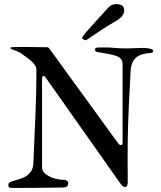

<svg xmlns="http://www.w3.org/2000/svg" viewBox="-20 -932 799 952"><path d="M188.5 -101.6Q188.5 -91.3 193.4 -83.5Q198.2 -75.7 205.1 -70.1Q211.9 -64.5 219.2 -60.5Q226.6 -56.6 231 -54.2Q235.4 -51.8 242.9 -49.3Q250.5 -46.9 259.3 -44.9Q268.1 -43 276.9 -41.7Q285.6 -40.5 292.5 -40.5Q296.4 -40.5 300.8 -40Q305.2 -39.6 309.1 -37.6Q313 -35.6 315.7 -32.5Q318.4 -29.3 318.4 -24.4Q318.4 -11.7 311 -7.1Q303.7 -2.4 294.9 -2.4Q231.9 -1.5 169.4 -0.7Q106.9 0 43 0Q33.2 0 27.3 -2Q21.5 -3.9 21.5 -15.1Q21.5 -22.9 27.1 -26.9Q32.7 -30.8 41.5 -33.7Q54.7 -38.1 72.3 -42.7Q89.8 -47.4 106 -56.4Q122.1 -65.4 133.3 -81.3Q144.5 -97.2 145.5 -124Q149.9 -239.3 155.3 -352.5Q160.6 -465.8 160.6 -583.5Q160.6 -591.8 158.7 -597.9Q156.7 -604 153.1 -609.4Q149.4 -614.7 144.5 -619.6Q139.6 -624.5 133.8 -630.4Q131.3 -632.8 125.5 -637.5Q119.6 -642.1 112.3 -647.5Q105 -652.8 96.7 -658.7Q88.4 -664.6 80.6 -669.9Q73.2 -674.3 67.6 -676.8Q62 -679.2 57.1 -680.9Q52.2 -682.6 47.4 -684.3Q42.5 -686 36.6 -688.5Q32.2 -689.9 32.2 -693.4Q32.2 -694.3 32.7 -696Q33.2 -697.8 36.6 -697.8Q56.2 -699.2 83 -699.2H104Q128.4 -699.2 154.5 -698.5Q180.7 -697.8 212.9 -697.8Q219.7 -697.8 224.1 -691.9L565.9 -221.2Q572.3 -212.9 579.6 -212.9Q587.9 -212.9 587.9 -221.2V-610.8Q587.9 -626 582.5 -635.5Q577.1 -645 564 -651.4Q550.8 -657.7 528.6 -662.4Q506.3 -667 473.1 -672.4Q459 -674.3 455.1 -677Q451.2 -679.7 451.2 -687.5Q451.2 -690.9 453.6 -692.9Q456.1 -694.8 459.5 -695.6Q462.9 -696.3 466.8 -696.5Q470.7 -696.8 473.1 -696.8H505.4Q524.4 -696.8 550.5 -694.3Q576.7 -691.9 611.8 -691.9Q625 -691.9 645 -693.1Q665 -694.3 683.6 -694.3Q690.9 -694.3 696.3 -694.1Q701.7 -693.8 706.5 -693.4Q711.4 -692.9 716.6 -691.9Q721.7 -690.9 728.5 -689.5Q739.3 -686.5 739.3 -679.2Q739.3 -671.9 730 -669.9Q703.6 -668 684.6 -662.4Q665.5 -656.7 653.1 -645.3Q640.6 -633.8 634.3 -615.5Q627.9 -597.2 627 -569.3L625 -529.8Q621.1 -461.4 618.9 -409.4Q616.7 -357.4 615.2 -314.2Q613.8 -271 613.3 -233.2Q612.8 -195.3 612.8 -154.8V-126Q612.8 -113.3 613 -98.4Q613.3 -83.5 613.3 -64.9V-24.4Q613.3 -20 610.6 -12.5Q607.9 -4.9 601.6 -4.9Q593.8 -4.9 587.6 -10Q581.5 -15.1 572.8 -27.8L209 -543.9Q204.1 -549.3 202.4 -552.2Q200.7 -555.2 195.3 -555.2Q190.9 -555.2 189.7 -549.8Q188.5 -544.4 188.5 -539.1ZM594.7 -871.1Q592.8 -861.3 582.8 -849.6Q572.8 -837.9 555.7 -828.1Q536.6 -817.4 516.8 -805.2Q497.1 -793 478.3 -780.5Q459.5 -768.1 442.4 -756.3Q425.3 -744.6 410.6 -734.9Q405.8 -732.4 403.8 -732.4Q403.3 -732.4 403.1 -732.7Q402.8 -732.9 402.3 -732.9Q398.4 -733.9 392.8 -737.1Q387.2 -740.2 388.2 -745.6Q388.2 -746.6 388.7 -748Q389.2 -749.5 390.1 -751Q403.8 -770 435.5 -804.7Q467.3 -839.4 517.6 -895Q524.4 -903.3 535.2 -907.5Q545.9 -911.6 557.6 -911.6Q560.1 -911.6 562.7 -911.4Q565.4 -911.1 568.4 -910.6Q583.5 -908.2 589.6 -900.6Q595.7 -893.1 595.7 -881.3Q595.7 -878.9 595.5 -876.2Q595.2 -873.5 594.7 -871.1Z"/></svg>

Font: IM FELL French Canon
Style: Regular
Weight: 400
Designer: Igino Marini
Foundry: Igino Marini,
Version: 3.00